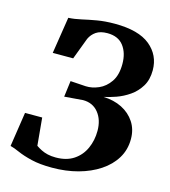

<svg xmlns="http://www.w3.org/2000/svg" viewBox="-113 -842 832 940"><g transform="rotate(15 303.5 -372.0)"><path d="M237.5 9Q175 9 132 -1.5Q89 -12 61 -24.5Q33 -37 14.5 -41.5L41 -216H128L141 -76Q154 -67 168.5 -59.8Q183 -52.5 201.2 -48.2Q219.5 -44 242 -44Q297 -44 333.5 -68.5Q370 -93 388.2 -133.8Q406.5 -174.5 406.5 -222.5Q406.5 -278.5 377.8 -314.2Q349 -350 299.5 -350L205.5 -342.5L216 -424L294 -419Q326 -417.5 359.5 -432Q393 -446.5 416.2 -480.2Q439.5 -514 439.5 -570.5Q439.5 -626.5 412.2 -662Q385 -697.5 330 -697.5Q294.5 -697.5 273.2 -683Q252 -668.5 241 -645L199.5 -535H96L125 -720.5Q156 -722 189.8 -729.8Q223.5 -737.5 263.5 -744.5Q303.5 -751.5 353.5 -751.5Q474 -751.5 532.5 -703.5Q591 -655.5 591 -579Q591 -531 570.5 -497.5Q550 -464 518.5 -442.2Q487 -420.5 453 -408.5Q419 -396.5 391.5 -391Q444.5 -389.5 485.8 -368.8Q527 -348 551 -311.5Q575 -275 575 -226Q575 -172 548.8 -128.8Q522.5 -85.5 476 -54.8Q429.5 -24 368.8 -7.5Q308 9 237.5 9Z"/></g></svg>

Font: Merriweather 48pt ExtraBold
Style: Italic
Weight: 800
Italic angle: -7.8°
Version: Version 2.101